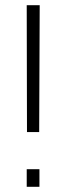

<svg xmlns="http://www.w3.org/2000/svg" viewBox="-20 -720 256 740"><path d="M84 -211 83 -700H133L131 -211ZM83 0V-68H132V0Z"/></svg>

Font: SUSE ExtraLight
Style: Regular
Weight: 250
Designer: Rene Bieder
Foundry: SUSE
Version: Version 1.000